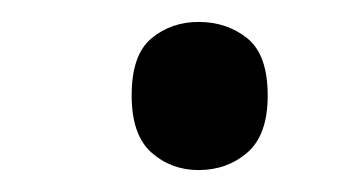

<svg xmlns="http://www.w3.org/2000/svg" viewBox="-20 -440 308 175"><path d="M100 -353Q100 -390 118 -405Q136 -420 161 -420Q187 -420 205.5 -405Q224 -390 224 -353Q224 -317 205.5 -301Q187 -285 161 -285Q136 -285 118 -301Q100 -317 100 -353Z"/></svg>

Font: Noto Sans Wancho
Style: Regular
Weight: 400
Designer: Monotype Design Team
Foundry: Monotype Imaging Inc.
Version: Version 2.001; ttfautohint (v1.8.4.7-5d5b)